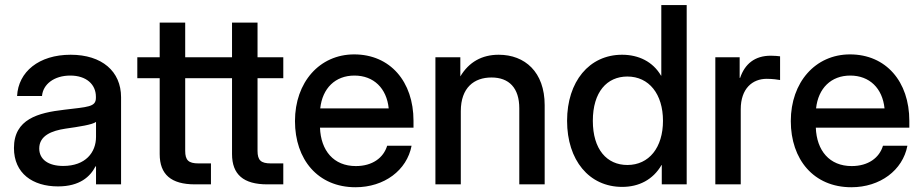

<svg xmlns="http://www.w3.org/2000/svg" viewBox="-20 -748 3740 779"><path d="M215.3 8.3C304.2 8.3 346.2 -31.7 367.7 -73.2H369.6V0H471.2V-353.5C471.2 -458.5 393.6 -525.9 266.6 -525.9C137.7 -525.9 54.2 -456.5 49.3 -358.4H150.4C154.3 -405.8 199.2 -441.4 265.1 -441.4C330.6 -441.4 369.1 -405.3 369.1 -355.5V-351.1C369.1 -313.5 336.9 -314.5 240.2 -302.7C135.3 -290.5 36.6 -265.1 36.6 -147.5C36.6 -44.4 112.8 8.3 215.3 8.3ZM236.3 -74.7C176.3 -74.7 139.2 -101.1 139.2 -145.5C139.2 -197.8 189.9 -217.8 246.1 -226.1C300.8 -233.9 355.5 -242.2 369.6 -253.4V-192.9C369.6 -129.4 327.1 -74.7 236.3 -74.7Z M835.9 -430.7V-515.6H731.4V-656.2H627.9V-515.6H537.1V-430.7H627.9V-123C627.9 -40 674.3 0 771 0H835.9V-85H785.6C744.6 -85 731.4 -98.1 731.4 -136.2V-430.7Z M1129.4 -430.7V-515.6H1024.9V-656.2H921.4V-515.6H830.6V-430.7H921.4V-123C921.4 -40 967.8 0 1064.5 0H1129.4V-85H1079.1C1038.1 -85 1024.9 -98.1 1024.9 -136.2V-430.7Z M1422.4 11.7C1539.1 11.7 1630.9 -57.1 1649.9 -156.7H1550.8C1536.1 -107.9 1491.2 -74.2 1423.8 -74.2C1333.5 -74.2 1281.7 -137.2 1278.3 -230H1657.7V-257.8C1657.7 -417 1563 -527.3 1417 -527.3C1276.4 -527.3 1176.8 -414.1 1176.8 -256.8C1176.8 -101.1 1269.5 11.7 1422.4 11.7ZM1557.1 -308.1H1279.3C1288.1 -390.1 1340.3 -441.4 1418 -441.4C1496.1 -441.4 1548.8 -390.1 1557.1 -308.1Z M1849.6 0V-296.9C1849.6 -392.6 1903.8 -433.6 1974.1 -433.6C2045.4 -433.6 2086.9 -391.1 2086.9 -308.6V0H2189.9V-321.3C2189.9 -456.1 2109.4 -525.9 2003.4 -525.9C1935.5 -525.9 1882.8 -496.6 1847.7 -438V-515.6H1746.6V0Z M2504.4 10.3C2571.8 10.3 2629.4 -18.6 2664.1 -78.6H2665V0H2766.1V-727.5H2663.1V-440.9H2662.1C2628.9 -498 2570.8 -525.9 2503.9 -525.9C2370.6 -525.9 2280.8 -417 2280.8 -257.8C2280.8 -98.1 2370.1 10.3 2504.4 10.3ZM2525.4 -78.6C2442.4 -78.6 2385.3 -141.6 2385.3 -257.8C2385.3 -374.5 2442.4 -437.5 2525.4 -437.5C2613.3 -437.5 2669.9 -366.2 2669.9 -257.8C2669.9 -149.4 2613.3 -78.6 2525.4 -78.6Z M2882.3 -515.6V0H2985.4V-304.7C2985.4 -388.7 3032.7 -428.2 3090.8 -428.2C3114.7 -428.2 3137.2 -424.8 3145 -423.3V-519.5C3136.7 -520.5 3123 -522 3107.4 -522C3042 -522 3002 -488.3 2982.9 -432.1H2981V-515.6Z M3434.1 11.7C3550.8 11.7 3642.6 -57.1 3661.6 -156.7H3562.5C3547.9 -107.9 3502.9 -74.2 3435.5 -74.2C3345.2 -74.2 3293.5 -137.2 3290 -230H3669.4V-257.8C3669.4 -417 3574.7 -527.3 3428.7 -527.3C3288.1 -527.3 3188.5 -414.1 3188.5 -256.8C3188.5 -101.1 3281.2 11.7 3434.1 11.7ZM3568.8 -308.1H3291C3299.8 -390.1 3352.1 -441.4 3429.7 -441.4C3507.8 -441.4 3560.5 -390.1 3568.8 -308.1Z"/></svg>

Font: Inteeer Medium
Style: Regular
Weight: 500
Designer: Rasmus Andersson
Foundry: rsms
Version: Version 4.001;Glyphs 3.4 (3402)